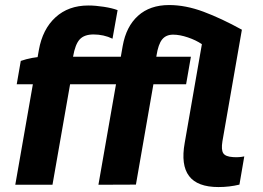

<svg xmlns="http://www.w3.org/2000/svg" viewBox="-20 -740 1052 769"><path d="M154.8 -512.8H670.8L651.6 -402.6H47L63.2 -496Q84.2 -503.4 109.2 -508.1Q134.2 -512.8 154.8 -512.8ZM333.8 -718Q362.2 -718 395.8 -712.8Q429.4 -707.6 451 -699.4L430.6 -585Q413 -593.6 393.8 -597.8Q374.6 -602 354.6 -602Q317.6 -602 299.4 -582.4Q281.2 -562.8 272.6 -513L262.4 -452.2L268.8 -448.6L190.2 0H41.2L135.6 -539.4Q150.4 -623.2 202.3 -670.6Q254.2 -718 333.8 -718ZM657.2 -719.8Q723.4 -719.8 795.2 -693Q867 -666.2 948.8 -621L870.8 -173.8Q865.4 -140.4 874.1 -126.5Q882.8 -112.6 913 -110.8Q937.2 -109 958.4 -113.6L939 -0.6Q898.6 9.2 855 9.2Q770.6 9.2 737.2 -35Q703.8 -79.2 719.8 -167.8L788.6 -563Q765 -579.2 732.4 -590.2Q699.8 -601.2 673.6 -601.2Q644.8 -601.2 629.3 -581.9Q613.8 -562.6 606.8 -517.4L593 -432.4L598.4 -425.4L524.4 -0.6L374.2 0L471.4 -555.8Q485.2 -633.8 532.9 -676.8Q580.6 -719.8 657.2 -719.8ZM488 -512.4 471 -402.6H380.6L396.8 -496Q416.2 -503 441.8 -507.5Q467.4 -512 488 -512.4ZM544.2 -512.8H744.6L725.4 -402.6H528.6Z"/></svg>

Font: Fixel Italic Variable 20240409 Display Thin
Style: Italic
Weight: 100
Italic angle: -10°
Designer: AlfaBravo + MacPaw
Foundry: Kyrylo Tkachov, Marchela Mozhyna, Serhii Makarenko, Maria Weinstein, Zakhar Kryvoshyya
Version: Version 1.211;Glyphs 3.2 (3225)